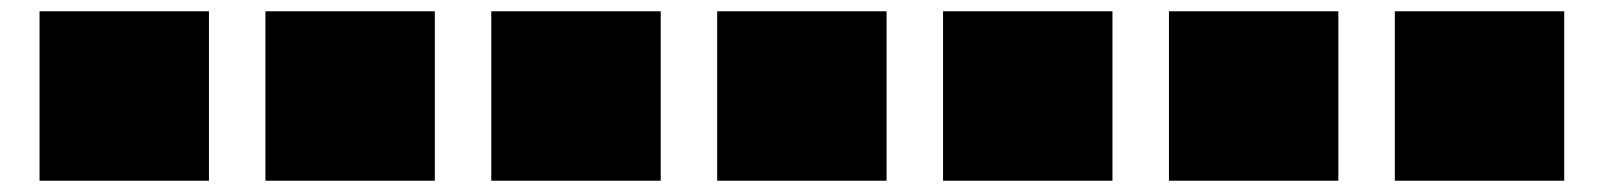

<svg xmlns="http://www.w3.org/2000/svg" viewBox="-20 -500 2840 340"><path d="M50 -180H350V-480H50Z M450 -180H750V-480H450Z M850 -180H1150V-480H850Z M1250 -180H1550V-480H1250Z M1650 -180H1950V-480H1650Z M2050 -180H2350V-480H2050Z M2450 -180H2750V-480H2450Z"/></svg>

Font: text-security-square
Style: Regular
Weight: 400
Monospace: yes
Foundry: Oskari Noppa
Version: Version 3.000;hotconv 1.0.118;makeotfexe 2.5.65603